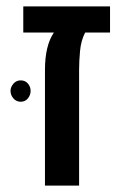

<svg xmlns="http://www.w3.org/2000/svg" viewBox="-20 -582 430 602"><path d="M121 0V-363Q121 -439 149 -480H53V-562H325V-480H247Q234 -455 231 -422.5Q228 -390 228 -363V0ZM45 -330Q59 -330 67.5 -320Q76 -310 76 -297Q76 -284 67.5 -273.5Q59 -263 45 -263Q31 -263 22 -273.5Q13 -284 13 -297Q13 -309 22 -319.5Q31 -330 45 -330Z"/></svg>

Font: Assistant SemiBold
Style: Regular
Weight: 600
Designer: Hebrew By Ben Nathan, Latin by Paul Hunt
Version: Version 3.000